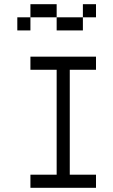

<svg xmlns="http://www.w3.org/2000/svg" viewBox="-20 -895 540 915"><path d="M250 -812.5H125V-875H250ZM62.5 -812.5H125V-750H62.5ZM125 -62.5H250V-562.5H125V-625H437.5V-562.5H312.5V-62.5H437.5V0H125ZM250 -812.5H375V-750H250ZM375 -875H437.5V-812.5H375Z"/></svg>

Font: 寒蝉点阵体 16px
Style: Regular
Weight: 400
Designer: Designed by Warren2060
Foundry: ChillType
Version: Version 1.000